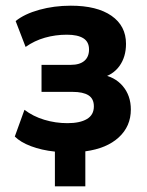

<svg xmlns="http://www.w3.org/2000/svg" viewBox="-20 -526 518 675"><path d="M173 129V7Q126 2 89 -12Q52 -26 32 -46L66 -140Q96 -117 135.5 -105Q175 -93 217 -93Q261 -93 285.5 -107.5Q310 -122 310 -152Q310 -179 291 -191Q272 -203 235 -203H126V-298H229Q260 -298 276.5 -312Q293 -326 293 -352Q293 -379 273 -391.5Q253 -404 215 -404Q175 -404 138 -393.5Q101 -383 70 -361L35 -452Q66 -477 118 -491.5Q170 -506 229 -506Q321 -506 372 -470.5Q423 -435 423 -372Q423 -326 400 -294Q377 -262 335 -252V-264Q383 -257 411.5 -223.5Q440 -190 440 -141Q440 -82 397.5 -43Q355 -4 280 6V129Z"/></svg>

Font: Nunito Sans 10pt Condensed ExtraBold
Style: Regular
Weight: 800
Width: 3
Designer: Vernon Adams
Foundry: Vernon Adams
Version: Version 3.101;gftools[0.9.27]